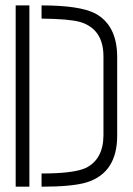

<svg xmlns="http://www.w3.org/2000/svg" viewBox="-20 -704 501 724"><path d="M39.1 0V-683.6H90.8V0ZM136.7 0V-49.8Q256.8 -49.8 302.7 -70.3Q369.1 -102.5 370.1 -192.4V-491.2Q370.1 -594.7 282.2 -621.1Q241.2 -632.8 136.7 -633.8V-683.6Q280.3 -683.6 338.9 -653.3Q420.9 -609.4 421.9 -491.2V-192.4Q421.9 -52.7 307.6 -16.6Q253.9 0 136.7 0Z"/></svg>

Font: Post No Bills Colombo
Style: Regular
Weight: 500
Designer: Kosala Senevirathne, Siva Puranthara, Lasantha Premarathna, Tharique Azeez
Foundry: Mooniak
Version: Version 1.220 ; ttfautohint (v1.5)